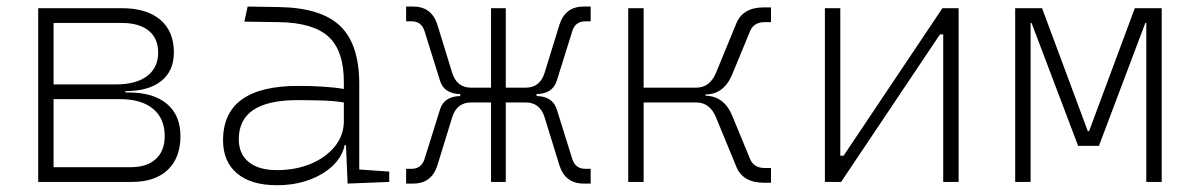

<svg xmlns="http://www.w3.org/2000/svg" viewBox="-20 -542 3556 572"><path d="M93.8 0V-517.6H342.8Q417 -517.6 457.5 -483.2Q498 -448.7 498 -385.7Q498 -330.6 460.2 -300.5Q422.4 -270.5 353.5 -270.5V-266.6H362.3Q436.5 -266.6 477.1 -232.7Q517.6 -198.7 517.6 -136.7Q517.6 -71.8 479.7 -35.9Q441.9 0 373 0ZM342.8 -473.6H139.6V-290.5H325.2Q385.3 -290.5 418.2 -315.4Q451.2 -340.3 451.2 -385.7Q451.2 -427.7 422.9 -450.7Q394.5 -473.6 342.8 -473.6ZM337.9 -246.6H139.6V-43.9H369.1Q417.5 -43.9 444.1 -68.1Q470.7 -92.3 470.7 -136.7Q470.7 -189 436 -217.8Q401.4 -246.6 337.9 -246.6Z M804.7 9.8Q728 9.8 686.3 -25.4Q644.5 -60.5 644.5 -124Q644.5 -286.1 868.2 -286.1Q906.2 -286.1 941.7 -283.9Q977.1 -281.7 1004.4 -276.9V-297.9Q1004.4 -391.1 958.5 -432.9Q912.6 -474.6 810.5 -476.1L708 -477.5L717.8 -522.5L810.5 -521Q936.5 -519 993.4 -464.6Q1050.3 -410.2 1050.3 -291.5V-37.1L1139.6 -30.8V0L1015.6 4.9L1010.7 -109.4H1006.8Q999.5 -75.2 971.4 -48.3Q943.4 -21.5 900.4 -5.9Q857.4 9.8 804.7 9.8ZM804.7 -35.2Q861.8 -35.2 907 -54.4Q952.1 -73.7 978.3 -106.7Q1004.4 -139.6 1004.4 -181.2V-236.8Q973.6 -241.7 936.5 -242.7Q899.4 -243.7 865.7 -243.7Q691.4 -243.7 691.4 -127.4Q691.4 -83 721.2 -59.1Q751 -35.2 804.7 -35.2Z M1189.9 4.9V-39.1H1206.1Q1235.4 -39.1 1244.6 -67.9L1291 -216.3Q1303.2 -254.9 1351.1 -255.9V-261.7Q1303.2 -262.7 1291 -301.3L1244.6 -449.7Q1235.4 -478.5 1206.1 -478.5H1189.9V-522.5H1210.9Q1266.1 -522.5 1283.2 -467.8L1327.1 -325.2Q1340.8 -280.8 1383.8 -280.8H1442.9V-517.6H1486.8V-280.8H1545.9Q1588.9 -280.8 1602.5 -325.2L1646.5 -467.8Q1663.6 -522.5 1718.8 -522.5H1739.7V-478.5H1723.6Q1694.3 -478.5 1685.1 -449.7L1638.7 -301.3Q1626.5 -262.7 1578.6 -261.7V-255.9Q1626.5 -254.9 1638.7 -216.3L1685.1 -67.9Q1694.3 -39.1 1723.6 -39.1H1739.7V4.9H1718.8Q1663.6 4.9 1646.5 -49.8L1602.5 -192.4Q1588.9 -236.8 1545.9 -236.8H1486.8V0H1442.9V-236.8H1383.8Q1340.8 -236.8 1327.1 -192.4L1283.2 -49.8Q1266.1 4.9 1210.9 4.9Z M1851.6 0V-517.6H1897.5V-280.8H2053.7Q2095.2 -280.8 2113.3 -325.7L2173.8 -472.7Q2193.4 -520 2255.9 -520H2276.9V-476.1H2258.3Q2226.1 -476.1 2214.8 -449.7L2161.6 -320.8Q2136.7 -260.7 2082 -260.7V-256.8Q2137.2 -255.9 2161.6 -196.8L2214.8 -67.9Q2226.1 -41.5 2258.3 -41.5H2276.9V2.4H2255.9Q2193.4 2.4 2173.8 -44.9L2113.3 -191.9Q2095.2 -236.8 2053.7 -236.8H1897.5V0Z M2437.5 0V-517.6H2483.4V-78.1H2493.2L2787.6 -517.6H2835.9V0H2790V-439.5H2780.3L2485.8 0Z M3004.4 0V-517.6H3084.5L3220.7 -151.4H3224.6L3360.8 -517.6H3440.9V0H3395V-473.6H3392.1L3253.9 -107.4H3191.9L3053.2 -473.6H3050.3V0Z"/></svg>

Font: Caskaydia Cove ExtraLight
Style: Regular
Weight: 200
Monospace: yes
Designer: Aaron Bell
Foundry: Saja Typeworks
Version: Version 4.300; ttfautohint (v1.8.3)